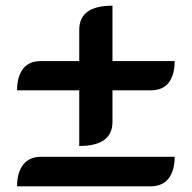

<svg xmlns="http://www.w3.org/2000/svg" viewBox="-20 -657 675 676"><path d="M259 -339H40Q40 -387 61 -414.5Q82 -442 124 -442H259V-552Q259 -637 376 -637V-442H595Q595 -393 574 -366Q553 -339 511 -339H376V-228Q376 -143 259 -143ZM125 -105H595Q595 -56 573.5 -28.5Q552 -1 510 -1H40Q40 -49 61.5 -77Q83 -105 125 -105Z"/></svg>

Font: K2D SemiBold
Style: Regular
Weight: 600
Designer: Katatrad Aksorn Co.,Ltd.
Foundry: Cadson Demak Co.,Ltd.
Version: Version 1.000; ttfautohint (v1.6)